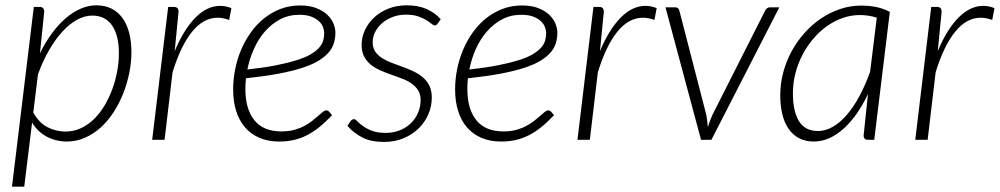

<svg xmlns="http://www.w3.org/2000/svg" viewBox="-20 -525 3754 721"><path d="M25 176 107 -499H128.5Q146 -499 146 -481L130 -324.5Q149.5 -365 173.8 -398.2Q198 -431.5 225.2 -455.2Q252.5 -479 282 -492Q311.5 -505 342 -505Q374.5 -505 399 -492.5Q423.5 -480 440 -457.2Q456.5 -434.5 465 -402Q473.5 -369.5 473.5 -329.5Q473.5 -291 465.5 -251.2Q457.5 -211.5 442.8 -174.2Q428 -137 406.8 -104Q385.5 -71 358.5 -46.5Q331.5 -22 299.2 -7.8Q267 6.5 231 6.5Q190.5 6.5 156.2 -11.5Q122 -29.5 100.5 -64.5L71 176ZM326.5 -466.5Q298 -466.5 269.2 -450.8Q240.5 -435 214 -406Q187.5 -377 164 -336.2Q140.5 -295.5 122.5 -245.5L105 -102.5Q127 -63 159 -47Q191 -31 225.5 -31Q257 -31 284.2 -43.8Q311.5 -56.5 333.8 -78.5Q356 -100.5 373.2 -129.8Q390.5 -159 402.2 -191.5Q414 -224 420.2 -258.2Q426.5 -292.5 426.5 -325Q426.5 -392 401 -429.2Q375.5 -466.5 326.5 -466.5Z M551.5 0 611.5 -499H633Q650.5 -499 650.5 -481L636 -333Q670 -414.5 713.8 -458.8Q757.5 -503 807 -503Q827.5 -503 849 -494.5L840.5 -450Q817.5 -458.5 797.5 -458.5Q744 -458.5 701.2 -405.8Q658.5 -353 628 -253.5L598 0Z M1239.5 -402.5Q1239.5 -382 1234 -363.5Q1228.5 -345 1214.5 -328.5Q1200.5 -312 1176.5 -297.2Q1152.5 -282.5 1115 -270.2Q1077.5 -258 1025.5 -248.2Q973.5 -238.5 903.5 -231Q902.5 -220.5 902 -210.2Q901.5 -200 901.5 -190Q901.5 -115.5 935.2 -73.5Q969 -31.5 1037 -31.5Q1063.5 -31.5 1084.8 -37.2Q1106 -43 1122.8 -52Q1139.5 -61 1152.2 -71Q1165 -81 1175 -90Q1185 -99 1192.2 -104.8Q1199.5 -110.5 1205.5 -110.5Q1211.5 -110.5 1216 -105.5L1227 -92.5Q1202.5 -66.5 1179.2 -47.8Q1156 -29 1132.2 -17Q1108.5 -5 1083 0.8Q1057.5 6.5 1028.5 6.5Q987 6.5 954.8 -7.2Q922.5 -21 900.5 -46.2Q878.5 -71.5 867 -107.8Q855.5 -144 855.5 -189Q855.5 -226.5 863 -264.5Q870.5 -302.5 885.2 -337.5Q900 -372.5 921.8 -403Q943.5 -433.5 971.5 -456Q999.5 -478.5 1033.5 -491.5Q1067.5 -504.5 1107 -504.5Q1143.5 -504.5 1168.8 -494.2Q1194 -484 1209.8 -468.8Q1225.5 -453.5 1232.5 -435.8Q1239.5 -418 1239.5 -402.5ZM1104.5 -469.5Q1064.5 -469.5 1032.2 -452.5Q1000 -435.5 975.2 -407.2Q950.5 -379 933.8 -341.8Q917 -304.5 909 -264Q972.5 -271 1018.5 -280.2Q1064.5 -289.5 1096.5 -299.8Q1128.5 -310 1148.2 -322Q1168 -334 1179 -346.8Q1190 -359.5 1193.8 -373Q1197.5 -386.5 1197.5 -401Q1197.5 -411.5 1192.8 -423.8Q1188 -436 1177 -446Q1166 -456 1148.2 -462.8Q1130.5 -469.5 1104.5 -469.5Z M1623.5 -436.5Q1619.5 -429.5 1612.5 -429.5Q1607.5 -429.5 1600.2 -435.8Q1593 -442 1580.5 -449.8Q1568 -457.5 1549.5 -463.8Q1531 -470 1503.5 -470Q1478 -470 1455.2 -461.5Q1432.5 -453 1415.8 -438.8Q1399 -424.5 1389.2 -405.8Q1379.5 -387 1379.5 -366Q1379.5 -345.5 1389 -331.5Q1398.5 -317.5 1414.2 -307.2Q1430 -297 1449.8 -289.5Q1469.5 -282 1490.5 -274.5Q1511.5 -267 1531.2 -257.8Q1551 -248.5 1566.8 -235.5Q1582.5 -222.5 1592 -203.8Q1601.5 -185 1601.5 -158.5Q1601.5 -126.5 1588.8 -96.5Q1576 -66.5 1552.5 -43.2Q1529 -20 1495.8 -6Q1462.5 8 1421.5 8Q1373 8 1340.5 -8.8Q1308 -25.5 1284.5 -52.5L1296 -69.5Q1299 -73.5 1302 -75.5Q1305 -77.5 1309.5 -77.5Q1314.5 -77.5 1322 -69.5Q1329.5 -61.5 1342.8 -51.8Q1356 -42 1376.5 -34Q1397 -26 1428 -26Q1457.5 -26 1481.8 -35.8Q1506 -45.5 1523.2 -62.5Q1540.5 -79.5 1550 -101.8Q1559.5 -124 1559.5 -149Q1559.5 -171 1550 -186Q1540.5 -201 1525 -211.8Q1509.5 -222.5 1489.5 -230Q1469.5 -237.5 1448.8 -244.8Q1428 -252 1408 -260.8Q1388 -269.5 1372.5 -282Q1357 -294.5 1347.5 -312.5Q1338 -330.5 1338 -356.5Q1338 -385.5 1350.5 -412.2Q1363 -439 1385.5 -459.8Q1408 -480.5 1439 -492.8Q1470 -505 1507 -505Q1549 -505 1580 -492Q1611 -479 1635 -453Z M2073 -402.5Q2073 -382 2067.5 -363.5Q2062 -345 2048 -328.5Q2034 -312 2010 -297.2Q1986 -282.5 1948.5 -270.2Q1911 -258 1859 -248.2Q1807 -238.5 1737 -231Q1736 -220.5 1735.5 -210.2Q1735 -200 1735 -190Q1735 -115.5 1768.8 -73.5Q1802.5 -31.5 1870.5 -31.5Q1897 -31.5 1918.2 -37.2Q1939.5 -43 1956.2 -52Q1973 -61 1985.8 -71Q1998.5 -81 2008.5 -90Q2018.5 -99 2025.8 -104.8Q2033 -110.5 2039 -110.5Q2045 -110.5 2049.5 -105.5L2060.5 -92.5Q2036 -66.5 2012.8 -47.8Q1989.5 -29 1965.8 -17Q1942 -5 1916.5 0.8Q1891 6.5 1862 6.5Q1820.5 6.5 1788.2 -7.2Q1756 -21 1734 -46.2Q1712 -71.5 1700.5 -107.8Q1689 -144 1689 -189Q1689 -226.5 1696.5 -264.5Q1704 -302.5 1718.8 -337.5Q1733.5 -372.5 1755.2 -403Q1777 -433.5 1805 -456Q1833 -478.5 1867 -491.5Q1901 -504.5 1940.5 -504.5Q1977 -504.5 2002.2 -494.2Q2027.5 -484 2043.2 -468.8Q2059 -453.5 2066 -435.8Q2073 -418 2073 -402.5ZM1938 -469.5Q1898 -469.5 1865.8 -452.5Q1833.5 -435.5 1808.8 -407.2Q1784 -379 1767.2 -341.8Q1750.5 -304.5 1742.5 -264Q1806 -271 1852 -280.2Q1898 -289.5 1930 -299.8Q1962 -310 1981.8 -322Q2001.5 -334 2012.5 -346.8Q2023.5 -359.5 2027.2 -373Q2031 -386.5 2031 -401Q2031 -411.5 2026.2 -423.8Q2021.5 -436 2010.5 -446Q1999.5 -456 1981.8 -462.8Q1964 -469.5 1938 -469.5Z M2148.5 0 2208.5 -499H2230Q2247.5 -499 2247.5 -481L2233 -333Q2267 -414.5 2310.8 -458.8Q2354.5 -503 2404 -503Q2424.5 -503 2446 -494.5L2437.5 -450Q2414.5 -458.5 2394.5 -458.5Q2341 -458.5 2298.2 -405.8Q2255.5 -353 2225 -253.5L2195 0Z M2479 -497.5H2515.5Q2522.5 -497.5 2526.2 -493.8Q2530 -490 2531 -485.5L2632.5 -93Q2634.5 -81.5 2635.8 -70.5Q2637 -59.5 2638 -48Q2644.5 -69 2655 -93L2853.5 -485.5Q2856 -491 2860.8 -494.2Q2865.5 -497.5 2871 -497.5H2906.5L2651.5 0H2612.5Z M3263 0H3240Q3230.5 0 3226.8 -4.5Q3223 -9 3223 -15.5L3239.5 -172Q3220.5 -132 3197.8 -99.2Q3175 -66.5 3149.2 -43Q3123.5 -19.5 3095 -6.5Q3066.5 6.5 3036 6.5Q3004.5 6.5 2981 -5.8Q2957.5 -18 2941.8 -40.5Q2926 -63 2918 -95Q2910 -127 2910 -167Q2910 -210.5 2921 -252.2Q2932 -294 2952.2 -331.5Q2972.5 -369 3000.5 -400.5Q3028.5 -432 3062.2 -455Q3096 -478 3134.5 -491Q3173 -504 3214 -504Q3244 -504 3270 -498.8Q3296 -493.5 3321.5 -480.5ZM3051.5 -33Q3080 -33 3107.8 -49Q3135.5 -65 3160.5 -94.2Q3185.5 -123.5 3207.8 -164.8Q3230 -206 3247.5 -256L3272.5 -458.5Q3243 -468.5 3208.5 -468.5Q3175 -468.5 3143.5 -457.2Q3112 -446 3084.2 -426Q3056.5 -406 3033.2 -378.5Q3010 -351 2993 -318.2Q2976 -285.5 2966.8 -249Q2957.5 -212.5 2957.5 -174.5Q2957.5 -107.5 2980.2 -70.2Q3003 -33 3051.5 -33Z M3417 0 3477 -499H3498.5Q3516 -499 3516 -481L3501.5 -333Q3535.5 -414.5 3579.2 -458.8Q3623 -503 3672.5 -503Q3693 -503 3714.5 -494.5L3706 -450Q3683 -458.5 3663 -458.5Q3609.5 -458.5 3566.8 -405.8Q3524 -353 3493.5 -253.5L3463.5 0Z"/></svg>

Font: Lato TR Light
Style: Italic
Weight: 300
Italic angle: -12°
Designer: Lukasz Dziedzic
Foundry: Lukasz Dziedzic
Version: Version 1.104 2013